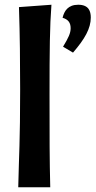

<svg xmlns="http://www.w3.org/2000/svg" viewBox="-20 -790 403 810"><path d="M60 -760C64 -641 65 -527 65 -414C65 -191 60 -139 57 0H192C189 -114 189 -215 189 -391C189 -581 190 -677 197 -770ZM244 -715C268 -708 278 -694 278 -671C278 -650 269 -631 246 -593L288 -568C338 -626 363 -670 363 -716C363 -742 355 -770 310 -770C267 -770 251 -744 244 -715Z"/></svg>

Font: CantoraOne
Style: Regular
Weight: 400
Designer: Pablo Impallari, Rodrigo Fuenzalida
Foundry: Pablo Impallari
Version: Version 1.001